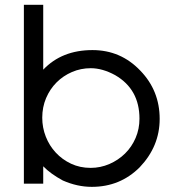

<svg xmlns="http://www.w3.org/2000/svg" viewBox="-20 -750 717 784"><path d="M355 13Q295.5 13 236.5 -13Q211.5 -26.5 191.8 -40.8Q172 -55 156.5 -71V0H77.5V-730.5H156.5V-465.5Q232.5 -545.5 357.5 -545.5Q473 -545.5 553 -461.5Q632 -380 632 -264.5Q632 -152.5 550.5 -67Q470.5 13 355 13ZM450.5 -443Q398.5 -471.5 350.5 -471.5Q310 -471.5 274 -456Q238 -440.5 211 -413.5Q184 -386.5 168.2 -349.5Q152.5 -312.5 152.5 -269.5Q152.5 -229 167 -192Q181.5 -155 207.8 -126.8Q234 -98.5 270.2 -81.5Q306.5 -64.5 350 -64.5Q390 -64.5 426.5 -80.2Q463 -96 490.5 -123Q518 -150 533.8 -186.8Q549.5 -223.5 549.5 -265.5Q549.5 -385.5 450.5 -443Z"/></svg>

Font: MM Phetkon
Style: Regular
Weight: 400
Designer: Khon Soe Zaw Thu
Version: Version 1.00 July 15, 2016, initial release